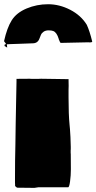

<svg xmlns="http://www.w3.org/2000/svg" viewBox="-42 -891 465 926"><path d="M298.8 -152.8 299.3 -148.4 299.8 -75.2Q299.8 -44.4 295.9 -16.1Q292 12.2 286.6 12.2H143.1L124 15.1Q94.7 15.1 40 14.2L30.8 6.3V0L30.3 -10.3V-32.2Q30.3 -121.6 32.2 -191.9L33.7 -296.4L37.6 -497.1V-510.7L101.1 -511.2L110.4 -510.7H143.6L155.8 -511.2L285.2 -509.3Q287.1 -509.8 287.8 -509.8Q288.6 -509.8 288.6 -507.3L289.1 -476.6L288.6 -458V-420.9Q288.6 -338.4 293.5 -289.1L295.4 -268.6Q298.3 -233.9 299.3 -183.1V-169.9Q299.3 -169.4 298.8 -168ZM115.7 -682.1 50.3 -679.7 5.4 -678.2Q-9.3 -677.2 -9.8 -677.2H-11.2L-22.5 -692.4Q-8.3 -756.8 14.6 -793.2Q37.6 -829.6 86.4 -850.1Q135.3 -870.6 189.9 -870.6Q244.6 -870.6 296.6 -843.8Q348.6 -816.9 376.5 -771.5Q390.6 -741.2 402.8 -690.4Q401.9 -686.5 392.6 -686.5H388.7L385.3 -687L250 -684.1Q247.1 -687 240.7 -703.6H241.2Q231.9 -734.4 215.3 -741.2Q207 -744.6 192.6 -744.6Q178.2 -744.6 168.7 -738.3Q159.2 -731.9 155.3 -722.7Q151.4 -713.4 147.9 -704.1Q139.6 -682.1 115.7 -682.1ZM-18.6 -677.7Q-9.8 -677.2 -8.8 -677.2L-7.3 -661.6L-20.5 -669.4Z"/></svg>

Font: Bowlby One
Style: Regular
Weight: 400
Designer: vernon adams
Foundry: vernon adams
Version: Version 1.000